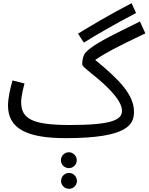

<svg xmlns="http://www.w3.org/2000/svg" viewBox="-20 -841 927 1198"><path d="M503 -575C580 -623 683 -683 829 -760L801 -821C657 -746 545 -679 467 -631ZM390 21C781 21 816 -66 816 -144C816 -247 730 -340 574 -467C638 -511 705 -546 887 -633L853 -707C682 -621 567 -570 514 -513C500 -498 493 -469 493 -439C493 -421 577 -369 652 -294C724 -222 741 -180 741 -149C741 -93 677 -61 416 -61C178 -61 112 -101 112 -205C112 -239 125 -290 133 -320L58 -339C44 -289 30 -231 30 -182C30 -36 152 21 390 21ZM410 208C437 208 459 186 459 159C459 132 437 109 410 109C382 109 360 132 360 159C360 186 382 208 410 208ZM411 337C438 337 460 315 460 288C460 261 438 238 411 238C383 238 361 261 361 288C361 315 383 337 411 337Z"/></svg>

Font: Noto Sans Arabic
Style: Regular
Weight: 400
Designer: Monotype Design Team, Nadine Chahine, Nizar Qandah and Khaled Hosny
Foundry: Monotype Imaging Inc.
Version: Version 2.012